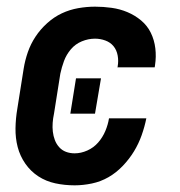

<svg xmlns="http://www.w3.org/2000/svg" viewBox="-20 -548 540 576"><path d="M204 8Q174 8 146 2Q118 -4 95 -19Q72 -34 56 -57Q40 -80 33 -107Q26 -134 26.5 -163.5Q27 -193 32 -222L51 -342Q55 -367 63.5 -391.5Q72 -416 86.5 -438Q101 -460 121.5 -478.5Q142 -497 165.5 -508Q189 -519 214.5 -523.5Q240 -528 265 -528Q290 -528 315 -524.5Q340 -521 362.5 -511.5Q385 -502 403.5 -486.5Q422 -471 432.5 -449.5Q443 -428 446 -403Q449 -378 445 -352Q445 -350 444.5 -348.5Q444 -347 444 -346H332Q333 -347 333 -347.5Q333 -348 333 -349Q336 -365 333 -381.5Q330 -398 320.5 -409.5Q311 -421 296 -426.5Q281 -432 265 -432Q245 -432 225.5 -424Q206 -416 192.5 -400Q179 -384 172 -365Q165 -346 161 -327L142 -207Q139 -193 138 -179.5Q137 -166 138.5 -153Q140 -140 144.5 -128Q149 -116 157.5 -106.5Q166 -97 178 -92.5Q190 -88 204 -88Q223 -88 242 -96.5Q261 -105 274.5 -120.5Q288 -136 296 -155Q304 -174 307 -193H419Q414 -168 405 -142.5Q396 -117 382 -94Q368 -71 348.5 -50.5Q329 -30 305.5 -16.5Q282 -3 255.5 2.5Q229 8 204 8ZM191 -207 208 -313H283L265 -207Z"/></svg>

Font: Iosevka SS04 Oblique
Style: Bold
Weight: 700
Italic angle: -9°
Monospace: yes
Designer: Belleve Invis
Foundry: Belleve Invis
Version: Version 19.0.0; ttfautohint (v1.8.4)